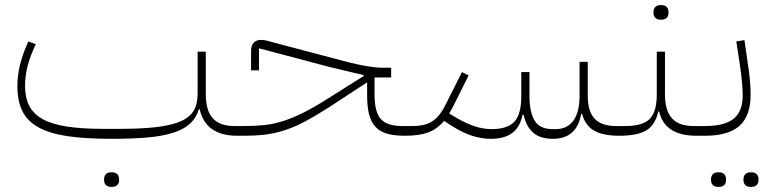

<svg xmlns="http://www.w3.org/2000/svg" viewBox="-20 -531 3001 751"><path d="M416 12Q314 12 243.5 1.5Q173 -9 129.5 -33.5Q86 -58 67 -97.5Q48 -137 48 -194Q48 -236 58.5 -278.5Q69 -321 91 -369L120 -358Q98 -312 88 -273Q78 -234 78 -196Q78 -149 94.5 -117Q111 -85 147 -65Q183 -45 241.5 -36Q300 -27 384 -27H448Q534 -27 592.5 -34Q651 -41 686.5 -56.5Q722 -72 737.5 -98Q753 -124 753 -163V-329H785V-163Q785 -98 812.5 -68Q840 -38 897 -38H921V-12L908 0Q784 0 761 -104H758Q748 -71 724.5 -48.5Q701 -26 660 -12.5Q619 1 559 6.5Q499 12 416 12ZM414 200Q402 200 394.5 193Q387 186 387 172Q387 157 394.5 150Q402 143 414 143H419Q431 143 438.5 150Q446 157 446 172Q446 186 438.5 193Q431 200 419 200Z M909 -26 921 -38H937Q980 -38 1016 -42Q1052 -46 1089 -58Q1126 -70 1168 -91Q1210 -112 1265 -147L1403 -234V-237L1269 -269L993 -342V-256H962V-333Q962 -353 972.5 -364Q983 -375 1000 -375Q1005 -375 1013.5 -374Q1022 -373 1042 -367L1341 -288Q1384 -277 1419 -271.5Q1454 -266 1479 -266H1510V-228H1445V-161Q1445 -93 1469.5 -65.5Q1494 -38 1554 -38H1577V-12L1565 0Q1523 0 1494.5 -8Q1466 -16 1448.5 -35Q1431 -54 1423.5 -84Q1416 -114 1416 -158V-209L1271 -114Q1215 -78 1172.5 -55.5Q1130 -33 1092 -21Q1054 -9 1017 -4.5Q980 0 937 0H909Z M1565 -26 1577 -38H1593Q1618 -38 1637 -42.5Q1656 -47 1671.5 -57Q1687 -67 1700 -84Q1713 -101 1725 -126L1787 -249L1813 -236L1751 -112L1737 -87L1769 -68Q1804 -48 1837 -37Q1870 -26 1904 -26Q1964 -26 1991.5 -54.5Q2019 -83 2019 -156V-249H2051V-156Q2051 -93 2071 -59.5Q2091 -26 2141 -26H2154Q2199 -26 2223 -59.5Q2247 -93 2247 -156V-289H2279V-156Q2279 -95 2306 -66.5Q2333 -38 2390 -38H2414V-12L2402 0Q2339 0 2304 -20Q2269 -40 2257 -85H2253Q2236 12 2143 12Q2092 12 2065 -12.5Q2038 -37 2028 -82H2024Q2013 -31 1982 -9.5Q1951 12 1900 12Q1828 12 1753 -35L1717 -58Q1690 -26 1655 -13Q1620 0 1565 0Z M2402 -26 2414 -38H2425Q2494 -38 2521.5 -66Q2549 -94 2549 -163V-329H2581V-163Q2581 -98 2608.5 -68Q2636 -38 2693 -38H2716V-12L2704 0Q2580 0 2558 -95H2555Q2543 -42 2508 -21Q2473 0 2402 0ZM2563 -454Q2551 -454 2543.5 -461Q2536 -468 2536 -482Q2536 -497 2543.5 -504Q2551 -511 2563 -511H2568Q2580 -511 2587.5 -504Q2595 -497 2595 -482Q2595 -468 2587.5 -461Q2580 -454 2568 -454Z M2704 -26 2716 -38H2738Q2814 -38 2849.5 -66.5Q2885 -95 2885 -158Q2885 -181 2882 -213Q2879 -245 2872 -291L2860 -369L2892 -374L2903 -296Q2910 -253 2913 -220Q2916 -187 2916 -160Q2916 -78 2872.5 -39Q2829 0 2738 0H2704ZM2915 200Q2903 200 2895.5 193Q2888 186 2888 172Q2888 157 2895.5 150Q2903 143 2915 143H2920Q2932 143 2939.5 150Q2947 157 2947 172Q2947 186 2939.5 193Q2932 200 2920 200ZM2788 200Q2776 200 2768.5 193Q2761 186 2761 172Q2761 157 2768.5 150Q2776 143 2788 143H2793Q2805 143 2812.5 150Q2820 157 2820 172Q2820 186 2812.5 193Q2805 200 2793 200Z"/></svg>

Font: IBM Plex Sans Arabic ExtLt
Style: Regular
Weight: 200
Designer: Mike Abbink, Paul van der Laan, Pieter van Rosmalen, Wael Morcos, Khajak Apelian
Foundry: Bold Monday
Version: Version 1.2